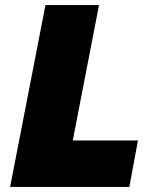

<svg xmlns="http://www.w3.org/2000/svg" viewBox="-20 -740 612 760"><path d="M20 0 160 -720H372L268 -184H526L492 0Z"/></svg>

Font: Kufam Black
Style: Italic
Weight: 900
Italic angle: -11°
Designer: Artur Schmal
Foundry: Original Type
Version: Version 1.301; ttfautohint (v1.8.3)